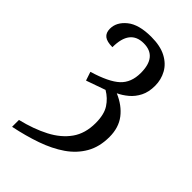

<svg xmlns="http://www.w3.org/2000/svg" viewBox="-240 -619 931 931"><g transform="rotate(45 225.5 -153.0)"><path d="M43 193Q125 173 186.5 141Q248 109 282.5 60.5Q317 12 317 -59Q317 -118 295 -152Q273 -186 237 -207L138 -172L123 -217Q220 -246 260 -283Q300 -320 300 -386Q300 -498 208 -498Q114 -498 114 -377Q76 -377 59 -390.5Q42 -404 42 -432Q42 -477 84.5 -511.5Q127 -546 212 -546Q274 -546 314 -525Q354 -504 373.5 -468.5Q393 -433 393 -391Q393 -348 377.5 -317.5Q362 -287 337.5 -266.5Q313 -246 287 -234Q346 -209 379 -166Q412 -123 412 -59Q412 9 383.5 58.5Q355 108 305 142.5Q255 177 188 200.5Q121 224 43 240Z"/></g></svg>

Font: Noto Serif SemiCondensed
Style: Regular
Weight: 400
Width: 4
Designer: Monotype Design Team
Foundry: Monotype Imaging Inc.
Version: Version 2.013